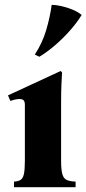

<svg xmlns="http://www.w3.org/2000/svg" viewBox="-20 -775 358 795"><path d="M233 -110Q233 -73 238 -54.5Q243 -36 256 -30Q269 -24 293 -23V0H38V-23Q55 -24 65 -30Q75 -36 79 -54.5Q83 -73 83 -110V-340Q83 -355 77.5 -360Q72 -365 61 -365Q53 -365 43.5 -363Q34 -361 23 -357L13 -380L231 -481L237 -475Q236 -460 234.5 -428.5Q233 -397 233 -349ZM194 -755Q210 -755 233 -750Q256 -745 279.5 -735.5Q303 -726 318 -713Q300 -683 271 -650Q242 -617 209 -588.5Q176 -560 143 -540L124 -549Q155 -596 171 -649.5Q187 -703 194 -755Z"/></svg>

Font: Bona Nova SC
Style: Bold
Weight: 700
Designer: Mateusz Machalski
Foundry: Capitalics
Version: Version 4.001; ttfautohint (v1.8.4.7-5d5b)